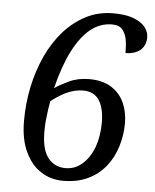

<svg xmlns="http://www.w3.org/2000/svg" viewBox="-53 -769 664 823"><g transform="rotate(5 279.5 -357.0)"><path d="M248 10C213 10 182 1 154 -17C125 -35 103 -62 86 -98C69 -133 60 -178 60 -232C60 -282 65 -331 75 -379C85 -426 100 -471 119 -513C138 -554 162 -591 190 -623C218 -654 250 -679 285 -697C320 -715 359 -724 402 -724C436 -724 464 -720 487 -712C510 -703 527 -692 538 -679C549 -665 555 -650 555 -634C555 -611 547 -592 532 -579C517 -566 495 -559 468 -559C468 -579 467 -598 464 -616C461 -633 454 -648 445 -659C436 -670 421 -676 400 -676C367 -676 336 -665 308 -643C280 -620 255 -587 233 -544C211 -501 192 -447 176 -382C191 -393 212 -404 237 -416C262 -428 291 -434 323 -434C362 -434 394 -426 419 -410C444 -394 462 -373 474 -347C486 -320 492 -291 492 -259C492 -224 487 -191 477 -159C467 -126 452 -97 432 -72C412 -47 387 -27 356 -12C325 3 289 10 248 10ZM254 -45C282 -45 306 -54 327 -73C348 -91 364 -116 376 -147C387 -178 393 -214 393 -253C393 -295 385 -327 370 -350C355 -372 332 -383 303 -383C277 -383 252 -377 227 -365C202 -352 182 -339 165 -325C160 -300 157 -277 155 -256C152 -235 151 -214 151 -195C151 -143 160 -105 179 -81C198 -57 223 -45 254 -45Z"/></g></svg>

Font: NameLogos Serif
Style: Italic
Weight: 500
Version: Version 0.1